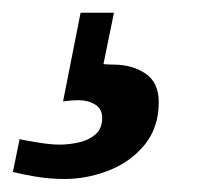

<svg xmlns="http://www.w3.org/2000/svg" viewBox="-74 -44 340 295"><path d="M169.9 112.8Q169.9 151.9 148.4 178.2Q127 204.6 93.5 217.8Q60.1 231 24.9 231Q2.4 231 -19.5 227.3Q-41.5 223.6 -54.2 220.2L-43.9 169.9Q-31.7 172.4 -13.7 175.3Q4.4 178.2 18.1 178.2Q31.2 178.2 46.4 175Q61.5 171.9 72.3 162.8Q83 153.8 83 137.2Q83 123 72 116.5Q61 109.9 45.9 109.9Q36.6 109.9 22.9 111.8L49.8 -24.4H101.1L85 54.2Q87.9 55.2 99.1 55.2Q129.4 55.2 149.7 69.1Q169.9 83 169.9 112.8Z"/></svg>

Font: Charis
Style: Bold Italic
Weight: 700
Italic angle: -11°
Designer: Walt Agee, Miriam Martin, Annie Olsen, Victor Gaultney, Lorna Priest, Alan Ward, Bob Hallissy, Martin Hosken, Sharon Cor
Foundry: SIL Global
Version: Version 7.000